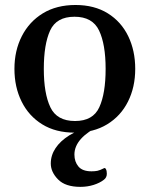

<svg xmlns="http://www.w3.org/2000/svg" viewBox="-20 -515 597 766"><path d="M37.6 -240.2Q37.6 -313 67.1 -370.8Q96.7 -428.7 151.1 -461.9Q205.6 -495.1 281.2 -495.1Q356.4 -495.1 409.9 -461.9Q463.4 -428.7 491.5 -370.8Q519.5 -313 519.5 -240.2Q519.5 -167.5 490.7 -109.9Q461.9 -52.2 407.5 -19Q353 14.2 277.8 14.2Q202.1 14.2 148.4 -19Q94.7 -52.2 66.2 -109.9Q37.6 -167.5 37.6 -240.2ZM154.8 -240.2Q154.8 -142.1 180.9 -87.2Q207 -32.2 279.3 -32.2Q351.1 -32.2 376.2 -87.2Q401.4 -142.1 401.4 -240.2Q401.4 -338.4 375.2 -393.3Q349.1 -448.2 277.3 -448.2Q205.1 -448.2 179.9 -393.1Q154.8 -337.9 154.8 -240.2ZM369.6 -36.6 380.9 -15.1Q276.9 35.2 276.9 101.6Q276.9 130.4 293 149.4Q309.1 168.5 345.2 168.5Q358.4 168.5 368.4 166.5Q378.4 164.6 395.5 155.8Q399.4 153.8 402.8 160.2Q406.2 166.5 406.2 178.2Q406.2 193.4 394.5 202.1Q378.4 214.8 353.5 222.7Q328.6 230.5 300.8 230.5Q240.7 230.5 211.7 200.9Q182.6 171.4 182.6 137.2Q182.6 104.5 201.7 75.9Q220.7 47.4 256.3 25.1Q292 2.9 342.3 -9.8Z"/></svg>

Font: Gelasio Medium
Style: Regular
Weight: 500
Designer: Eben Sorkin
Foundry: Eben Sorkin
Version: Version 1.008